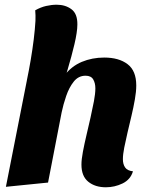

<svg xmlns="http://www.w3.org/2000/svg" viewBox="-20 -774 628 814"><path d="M428.7 20Q383.3 20 354.3 -3.5Q325.3 -27 325.3 -76Q325.3 -98 331.5 -130.8Q337.7 -163.7 346.5 -200.8Q355.3 -238 363.7 -275.2Q372 -312.3 378.2 -344.8Q384.3 -377.3 384.3 -399.3Q384.3 -421.7 375.2 -437.3Q366 -453 342.7 -453Q312.7 -453 292.8 -428.2Q273 -403.3 260.7 -367.3Q248.3 -331.3 241.3 -297.3L183.7 0L5 18L96.3 -445L252.7 -453.7Q283 -493.3 326.8 -511.7Q370.7 -530 421.7 -530Q484 -530 520.8 -502Q557.7 -474 557.7 -411.7Q557.7 -385.7 551.8 -352.5Q546 -319.3 537.5 -283.3Q529 -247.3 520.8 -212.7Q512.7 -178 506.8 -148.5Q501 -119 501 -99.3Q501 -77.7 510.5 -64Q520 -50.3 543.7 -47.7Q533.3 -12.7 499.7 3.7Q466 20 428.7 20ZM247.7 -419.7 94 -434Q102.7 -475.7 110.2 -519.8Q117.7 -564 123 -606.8Q128.3 -649.7 130.3 -685.3Q131 -697.7 130.5 -708.8Q130 -720 129.3 -730.3Q152 -743.3 175.5 -748.7Q199 -754 220.3 -754Q257.3 -754 283 -734.8Q308.7 -715.7 308 -669.7Q308 -654.3 304.8 -633.3Q301.7 -612.3 295.8 -587.3Q290 -562.3 282.5 -534.7Q275 -507 266.3 -477.7Q257.7 -448.3 247.7 -419.7Z"/></svg>

Font: Sansita Swashed Light
Style: Regular
Weight: 300
Designer: Pablo Cosgaya
Foundry: Omnibus-Type
Version: Version 1.003